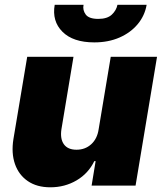

<svg xmlns="http://www.w3.org/2000/svg" viewBox="-20 -786 689 813"><path d="M397.7 -238.6 448.9 -545.5H644.9L554 0H367.9L384.9 -103.7H379.3Q354 -51.5 304.2 -22.2Q254.3 7.1 193.2 7.1Q136 7.1 97.7 -19.2Q59.3 -45.5 43.3 -91.6Q27.3 -137.8 36.9 -197.4L95.2 -545.5H291.2L240.1 -238.6Q234 -198.2 250.5 -175.1Q267 -152 304 -152Q340.6 -152 366.1 -175.1Q391.7 -198.2 397.7 -238.6ZM477.3 -765.6H600.9Q593 -719.5 563 -683.6Q533 -647.7 486 -627.1Q438.9 -606.5 379.3 -606.5Q289.4 -606.5 244.5 -651.5Q199.6 -696.4 211.6 -765.6H333.8Q329.2 -743.3 342.9 -724.6Q356.5 -706 396.3 -706Q434.3 -706 453.5 -724.1Q472.7 -742.2 477.3 -765.6Z"/></svg>

Font: Inter UI Black
Style: Italic
Weight: 900
Italic angle: -9.39999°
Designer: Rasmus Andersson
Foundry: rsms
Version: 3.2;8d6f07862